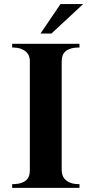

<svg xmlns="http://www.w3.org/2000/svg" viewBox="-20 -913 445 933"><path d="M366.2 0H39.1V-18.1Q65.4 -18.1 82.3 -23.7Q99.1 -29.3 108.6 -38.6Q118.2 -47.9 121.6 -60.1Q125 -72.3 125 -85.9V-618.2Q125 -627.9 121.3 -639.2Q117.7 -650.4 108.2 -659.9Q98.6 -669.4 82 -675.8Q65.4 -682.1 39.1 -682.1V-700.2H366.2V-682.1Q339.4 -682.1 322.5 -676.5Q305.7 -670.9 296.1 -661.4Q286.6 -651.9 283.2 -639.6Q279.8 -627.4 279.8 -613.8V-85.9Q279.8 -76.2 283 -64.5Q286.1 -52.7 295.2 -42.5Q304.2 -32.2 321.3 -25.1Q338.4 -18.1 366.2 -18.1ZM383.8 -893.1 230 -750H176.8L273.9 -893.1Z"/></svg>

Font: Uncial Antiqua
Style: Regular
Weight: 400
Version: Version 1.000